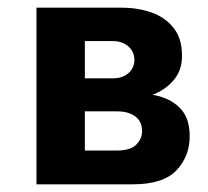

<svg xmlns="http://www.w3.org/2000/svg" viewBox="-20 -480 542 500"><path d="M75 0V-460H296Q339 -460 374.5 -447.5Q410 -435 432 -407.5Q454 -380 454 -335Q454 -296 432 -271Q411 -246 377 -233Q385 -232 392 -230Q430 -220 452 -195Q474 -170 474 -125Q474 -73 439.5 -36.5Q405 0 326 0ZM201 -276H274Q287 -276 297 -279.5Q307 -283 314.5 -289.5Q322 -296 326 -305Q330 -314 330 -324Q330 -338 323 -349Q316 -360 303.5 -366.5Q291 -373 274 -373H201ZM201 -88H284Q319 -88 334.5 -103Q350 -118 350 -139Q350 -150 346 -159.5Q342 -169 334 -175.5Q326 -182 314 -186Q302 -190 284 -190H201Z"/></svg>

Font: Venryn Sans SemiBold
Style: Regular
Weight: 600
Designer: Owen Earl, indestructible type* (font) & Cristiano Sobral (main changes)
Version: Version 3.60;October 28, 2020;FontCreator 13.0.0.2681 64-bit